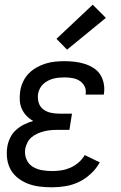

<svg xmlns="http://www.w3.org/2000/svg" viewBox="-20 -788 515 816"><path d="M201 8Q175 8 149.5 5Q124 2 101 -6.5Q78 -15 58 -30Q38 -45 26 -66Q14 -87 10.5 -112.5Q7 -138 11 -164Q14 -183 23 -202Q32 -221 48 -235.5Q64 -250 82.5 -259Q101 -268 121 -274Q105 -283 92.5 -296Q80 -309 72.5 -326Q65 -343 64 -362.5Q63 -382 66 -402Q69 -421 78 -440.5Q87 -460 102 -475.5Q117 -491 136 -501.5Q155 -512 174.5 -518Q194 -524 214.5 -526Q235 -528 254 -528Q276 -528 297.5 -525.5Q319 -523 338.5 -517Q358 -511 376 -500Q394 -489 405 -472.5Q416 -456 420.5 -435Q425 -414 422 -392L421 -386H344V-389Q347 -406 339.5 -421Q332 -436 318.5 -444.5Q305 -453 288.5 -456Q272 -459 255 -459Q243 -459 231 -458Q219 -457 207.5 -454Q196 -451 185 -445.5Q174 -440 164.5 -431.5Q155 -423 149.5 -412Q144 -401 142 -390Q139 -371 144 -353Q149 -335 163 -324Q177 -313 195 -309Q213 -305 232 -305H286L275 -236H221Q207 -236 193 -234.5Q179 -233 165.5 -229.5Q152 -226 138.5 -220Q125 -214 114 -204.5Q103 -195 96.5 -182Q90 -169 87 -155Q84 -132 92 -112Q100 -92 117.5 -80.5Q135 -69 157 -65Q179 -61 202 -61Q221 -61 240.5 -64Q260 -67 278.5 -75Q297 -83 313.5 -97Q330 -111 340 -129L404 -98Q390 -72 366.5 -50Q343 -28 316 -15Q289 -2 259.5 3Q230 8 201 8ZM265 -577 220 -623 374 -768 430 -712Z"/></svg>

Font: Iosevka QP
Style: Italic
Weight: 400
Italic angle: -9°
Designer: Belleve Invis
Foundry: Belleve Invis
Version: Version 20.0.0; ttfautohint (v1.8.4)